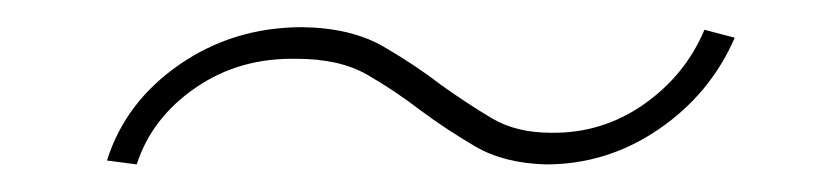

<svg xmlns="http://www.w3.org/2000/svg" viewBox="-20 -357 614 142"><path d="M59.1 -238.3Q72.8 -281.7 112.8 -309.3Q152.8 -336.9 203.6 -336.9Q239.7 -336.4 263.7 -322.5Q287.6 -308.6 306.6 -293.9Q325.7 -280.3 343.8 -269.5Q361.8 -258.8 387.7 -258.8Q425.3 -258.3 456.1 -279.8Q486.8 -301.3 501 -335L523.4 -329.1Q505.4 -287.6 467.3 -261.5Q429.2 -235.4 383.8 -235.4Q352.5 -236.3 331.3 -248.8Q310.1 -261.2 291 -275.4Q272 -290 251.5 -301.8Q231 -313.5 199.7 -313.5Q157.2 -314.5 124.8 -292.2Q92.3 -270 81.1 -235.4Z"/></svg>

Font: Inter Display Thin
Style: Italic
Weight: 100
Italic angle: -9.39999°
Designer: Rasmus Andersson
Foundry: rsms
Version: Version 4.000;git-a52131595